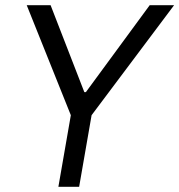

<svg xmlns="http://www.w3.org/2000/svg" viewBox="-20 -720 691 740"><path d="M253 -276 83 -700H175L305 -365H311L557 -700H651L333 -276L285 0H205Z"/></svg>

Font: Fixel Italic Variable Display Thin
Style: Italic
Weight: 100
Italic angle: -10°
Designer: AlfaBravo + MacPaw
Foundry: Kyrylo Tkachov, Marchela Mozhyna, Serhii Makarenko, Maria Weinstein, Zakhar Kryvoshyya
Version: Version 1.210;Glyphs 3.2 (3217)